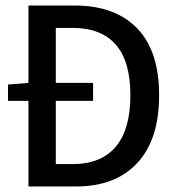

<svg xmlns="http://www.w3.org/2000/svg" viewBox="-20 -675 640 695"><path d="M83 0V-310H9V-369L83 -375V-655H250Q396 -655 476 -573Q556 -491 556 -330Q556 -170 477 -85Q398 0 255 0ZM182 -81H243Q346 -81 399 -144Q452 -207 452 -330Q452 -453 399 -513.5Q346 -574 243 -574H182V-375H317V-310H182Z"/></svg>

Font: Source Code Pro Medium
Style: Regular
Weight: 500
Monospace: yes
Designer: Paul D. Hunt, Teo Tuominen
Foundry: Adobe Systems Incorporated
Version: Version 2.030;PS 1.000;hotconv 16.6.51;makeotf.lib2.5.65220